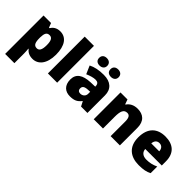

<svg xmlns="http://www.w3.org/2000/svg" viewBox="37 -1665 2803 2803"><g transform="rotate(45 1438.5 -263.5)"><path d="M404 -563C327 -563 284 -526 257 -483H248L221 -553H66V240H257V38C257 -1 254 -29 251 -54H257C281 -24 320 10 398 10C514 10 600 -89 600 -278C600 -462 526 -563 404 -563ZM332 -413C380 -413 406 -377 406 -280C406 -182 381 -144 333 -144C274 -144 257 -191 257 -279V-294C259 -373 276 -413 332 -413Z M900 0V-760H709V0Z M1077 -690C1077 -638 1113 -614 1160 -614C1205 -614 1244 -638 1244 -690C1244 -743 1205 -767 1160 -767C1113 -767 1077 -743 1077 -690ZM1311 -690C1311 -638 1347 -614 1395 -614C1440 -614 1479 -638 1479 -690C1479 -743 1440 -767 1395 -767C1347 -767 1311 -743 1311 -690ZM1302 -563C1202 -563 1122 -546 1058 -513L1113 -387C1167 -411 1223 -428 1267 -428C1308 -428 1334 -409 1334 -360V-352L1242 -349C1086 -342 1002 -287 1002 -169C1002 -48 1074 10 1170 10C1262 10 1305 -14 1352 -73H1356L1393 0H1525V-363C1525 -491 1442 -563 1302 -563ZM1291 -245 1335 -247V-204C1335 -157 1297 -125 1251 -125C1218 -125 1196 -142 1196 -180C1196 -220 1221 -242 1291 -245Z M2001 -563C1923 -563 1867 -532 1832 -480H1825L1799 -553H1655V0H1846V-242C1846 -352 1865 -413 1937 -413C1984 -413 2004 -375 2004 -302V0H2195V-360C2195 -502 2115 -563 2001 -563Z M2574 -563C2411 -563 2301 -472 2301 -273C2301 -76 2425 10 2592 10C2688 10 2746 -3 2799 -31V-168C2738 -139 2684 -126 2615 -126C2537 -126 2497 -167 2494 -225H2835V-310C2835 -479 2735 -563 2574 -563ZM2581 -433C2633 -433 2661 -394 2662 -345H2498C2503 -406 2536 -433 2581 -433Z"/></g></svg>

Font: Noto Sans Thai Looped Black
Style: Regular
Weight: 900
Designer: Sasikarn Vongin, Ben Mitchell
Foundry: The Fontpad Ltd
Version: Version 1.001